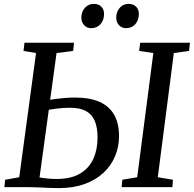

<svg xmlns="http://www.w3.org/2000/svg" viewBox="-20 -963 998 988"><path d="M281.5 5Q259.5 5 231.5 3.8Q203.5 2.5 175.8 1.2Q148 0 127 0H2.5L6.5 -38L79 -51L165.5 -690L101 -701L106 -743H361L356.5 -701L271 -690L183.5 -50Q202.5 -46.5 226.2 -44.2Q250 -42 271 -42Q345.5 -42 392 -69.8Q438.5 -97.5 460.2 -145.5Q482 -193.5 482 -255Q482 -307 467.5 -341Q453 -375 422 -391.8Q391 -408.5 340 -408.5Q306 -408.5 273.2 -404.2Q240.5 -400 218.5 -396.5L224 -446Q241.5 -450.5 265.5 -453.8Q289.5 -457 315.8 -459Q342 -461 365.5 -461Q442.5 -461 492.8 -438.5Q543 -416 567.8 -371.8Q592.5 -327.5 592.5 -263Q592.5 -208 572.2 -159.2Q552 -110.5 512.2 -73.5Q472.5 -36.5 414.5 -15.8Q356.5 5 281.5 5ZM606 0 609.5 -38 686 -51 769 -690 696 -701 701.5 -743H957.5L953 -701L874.5 -690L792 -51L870 -38L867 0ZM448.5 -818Q427 -818 412.5 -834Q398 -850 398.5 -874Q399.5 -904 417.8 -923.5Q436 -943 462.5 -943Q488.5 -943 502.2 -927.8Q516 -912.5 515.5 -890Q515 -858.5 496.8 -838.2Q478.5 -818 448.5 -818ZM628 -818Q606.5 -818 592 -834Q577.5 -850 578 -874Q579 -904 596.8 -923.5Q614.5 -943 641.5 -943Q667 -943 681.2 -927.8Q695.5 -912.5 694.5 -890Q694 -858.5 676 -838.2Q658 -818 628 -818Z"/></svg>

Font: Merriweather 28pt
Style: Italic
Weight: 400
Italic angle: -7.8°
Version: Version 2.101